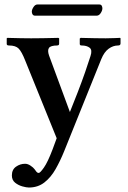

<svg xmlns="http://www.w3.org/2000/svg" viewBox="-20 -605 573 857"><path d="M411 -535H137Q129 -535 125.5 -540.5Q122 -546 122 -553Q122 -562 129.5 -573.5Q137 -585 147 -585H423Q431 -585 434 -579.5Q437 -574 437 -568Q437 -558 429.5 -546.5Q422 -535 411 -535ZM432 -341 266 71Q249 113 228 150Q207 187 178 209.5Q149 232 109 232Q98 232 80 227Q62 222 47.5 210.5Q33 199 33 178Q33 152 51.5 139Q70 126 92 126Q104 126 116.5 134.5Q129 143 134 150Q139 157 143 162Q147 167 153 167Q159 167 176 143Q193 119 215 61L233 12L92 -336Q77 -374 63.5 -388Q50 -402 20 -402Q10 -402 10 -409V-434L13 -436Q13 -436 31 -435.5Q49 -435 73.5 -434.5Q98 -434 119 -434Q143 -434 171 -434.5Q199 -435 219.5 -435.5Q240 -436 240 -436L244 -434V-410Q244 -405 241 -403.5Q238 -402 236 -402Q206 -402 198.5 -391Q191 -380 199 -357L292 -105Q309 -147 327 -193.5Q345 -240 360 -283Q375 -326 384 -355Q393 -382 380 -392Q367 -402 344 -402Q336 -402 336 -409V-433L340 -436Q340 -436 359 -435.5Q378 -435 404 -434.5Q430 -434 452 -434Q471 -434 493.5 -435Q516 -436 516 -436L518 -434V-411Q518 -402 507 -402Q485 -402 465 -387.5Q445 -373 432 -341Z"/></svg>

Font: Libertinus Serif SemiBold
Style: Regular
Weight: 600
Designer: Philipp H. Poll, Khaled Hosny
Foundry: Caleb Maclennan
Version: Version 7.051;RELEASE